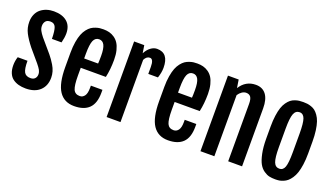

<svg xmlns="http://www.w3.org/2000/svg" viewBox="-63 -1138 2779 1605"><g transform="rotate(20 1326.0 -336.0)"><path d="M37.1 -140.6Q37.1 -179.2 49.3 -215.8H136.2Q136.2 -143.1 151.9 -115.5Q167.5 -87.9 208 -87.9Q234.4 -87.9 247.8 -102.8Q261.2 -117.7 261.2 -139.6Q261.2 -159.7 251.5 -177.5Q241.7 -195.3 219.2 -222.7L128.9 -329.1Q85 -384.3 61.8 -429.2Q38.6 -474.1 38.6 -526.9Q38.6 -564.9 52 -594.7Q65.4 -624.5 88.4 -642.8Q111.3 -661.1 140.6 -670.7Q169.9 -680.2 203.6 -680.2Q278.3 -680.2 320.8 -644.5Q363.3 -608.9 363.3 -540.5Q363.3 -505.4 351.1 -457.5H265.6Q264.6 -529.3 252.7 -559.6Q240.7 -589.8 205.6 -589.8Q175.8 -589.8 162.6 -573Q149.4 -556.2 149.4 -531.7Q149.4 -510.3 159.4 -490.7Q169.4 -471.2 190.4 -444.8L289.1 -329.1Q306.2 -307.1 314.9 -295.4Q323.7 -283.7 339.6 -257.3Q355.5 -231 363.3 -204.3Q371.1 -177.7 371.1 -149.9Q371.1 -77.6 325.9 -35.2Q280.8 7.3 199.7 7.3Q164.6 7.3 136 -0.5Q107.4 -8.3 84.7 -24.9Q62 -41.5 49.6 -70.8Q37.1 -100.1 37.1 -140.6Z M630.4 7.3Q541.5 7.3 496.1 -60.5Q450.7 -128.4 450.7 -275.4V-402.3Q450.7 -455.6 458 -498.5Q465.3 -541.5 476.6 -569.8Q487.8 -598.1 504.6 -619.4Q521.5 -640.6 538.1 -651.9Q554.7 -663.1 575.2 -669.9Q595.7 -676.8 611.1 -678.5Q626.5 -680.2 644.5 -680.2Q672.4 -680.2 696.3 -674.1Q720.2 -668 742.4 -652.8Q764.6 -637.7 780 -614.3Q795.4 -590.8 804.7 -554.2Q814 -517.6 814 -470.2Q814 -383.8 797.9 -313H574.7V-244.6Q574.7 -155.8 589.8 -121.8Q605 -87.9 646.5 -87.9Q671.9 -87.9 688.5 -109.6Q705.1 -131.3 705.1 -180.7V-201.7H808.1V-175.8Q808.1 -82 763.2 -37.4Q718.3 7.3 630.4 7.3ZM574.7 -396H698.7Q700.7 -415 700.7 -464.8Q700.7 -530.3 685.3 -560.1Q669.9 -589.8 638.7 -589.8Q605 -589.8 589.8 -555.7Q574.7 -521.5 574.7 -437Z M918.5 0V-672.4H1008.8L1019.5 -604Q1039.1 -641.1 1065.9 -660.6Q1092.8 -680.2 1121.1 -680.2Q1225.1 -680.2 1225.1 -549.3Q1225.1 -506.8 1208.5 -458H1122.6V-520.5Q1122.6 -589.8 1089.8 -589.8Q1060.1 -589.8 1042 -553.7V0Z M1465.3 7.3Q1376.5 7.3 1331.1 -60.5Q1285.6 -128.4 1285.6 -275.4V-402.3Q1285.6 -455.6 1293 -498.5Q1300.3 -541.5 1311.5 -569.8Q1322.8 -598.1 1339.6 -619.4Q1356.4 -640.6 1373 -651.9Q1389.6 -663.1 1410.2 -669.9Q1430.7 -676.8 1446 -678.5Q1461.4 -680.2 1479.5 -680.2Q1507.3 -680.2 1531.2 -674.1Q1555.2 -668 1577.4 -652.8Q1599.6 -637.7 1615 -614.3Q1630.4 -590.8 1639.6 -554.2Q1648.9 -517.6 1648.9 -470.2Q1648.9 -383.8 1632.8 -313H1409.7V-244.6Q1409.7 -155.8 1424.8 -121.8Q1439.9 -87.9 1481.4 -87.9Q1506.8 -87.9 1523.4 -109.6Q1540 -131.3 1540 -180.7V-201.7H1643.1V-175.8Q1643.1 -82 1598.1 -37.4Q1553.2 7.3 1465.3 7.3ZM1409.7 -396H1533.7Q1535.6 -415 1535.6 -464.8Q1535.6 -530.3 1520.3 -560.1Q1504.9 -589.8 1473.6 -589.8Q1439.9 -589.8 1424.8 -555.7Q1409.7 -521.5 1409.7 -437Z M1753.4 0V-672.4H1848.6L1859.9 -600.6V-600.1Q1910.2 -680.2 2000.5 -680.2Q2059.6 -680.2 2091.6 -638.2Q2123.5 -596.2 2123.5 -515.1V0H2000V-510.7Q2000 -553.7 1986.8 -571.8Q1973.6 -589.8 1946.3 -589.8Q1927.7 -589.8 1909.4 -577.6Q1891.1 -565.4 1877 -543.9V0Z M2420.9 7.3Q2391.1 7.3 2367.9 2.4Q2344.7 -2.4 2318.4 -20.5Q2292 -38.6 2274.7 -69.3Q2257.3 -100.1 2245.6 -156Q2233.9 -211.9 2233.9 -288.6V-394Q2233.9 -448.2 2240 -491.9Q2246.1 -535.6 2256.1 -565.2Q2266.1 -594.7 2281.5 -616.2Q2296.9 -637.7 2312.3 -649.9Q2327.6 -662.1 2347.9 -669.2Q2368.2 -676.3 2384.5 -678.2Q2400.9 -680.2 2421.4 -680.2Q2441.4 -680.2 2457.3 -678.2Q2473.1 -676.3 2493.2 -669.4Q2513.2 -662.6 2528.1 -650.9Q2543 -639.2 2558.3 -617.7Q2573.7 -596.2 2583.7 -566.7Q2593.8 -537.1 2599.9 -493.2Q2606 -449.2 2606 -394V-288.6Q2606 -234.4 2599.6 -190.2Q2593.3 -146 2583 -115.7Q2572.8 -85.4 2557.4 -62.7Q2542 -40 2526.4 -26.9Q2510.7 -13.7 2491.5 -5.6Q2472.2 2.4 2455.8 4.9Q2439.5 7.3 2420.9 7.3ZM2421.9 -87.9Q2455.6 -87.9 2468.8 -124.5Q2481.9 -161.1 2481.9 -255.4V-420.9Q2481.9 -515.1 2468.5 -552.5Q2455.1 -589.8 2421.9 -589.8Q2386.7 -589.8 2372.3 -552.2Q2357.9 -514.6 2357.9 -420.9V-255.4Q2357.9 -161.6 2372.3 -124.8Q2386.7 -87.9 2421.9 -87.9Z"/></g></svg>

Font: FjallaOne
Style: Regular
Weight: 400
Designer: Irina Smirnova
Foundry: Irina Smirnova
Version: Version 1.001